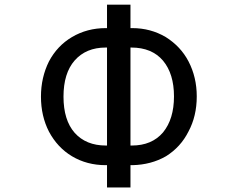

<svg xmlns="http://www.w3.org/2000/svg" viewBox="-20 -790 1040 840"><path d="M550.8 -769.5V-667H558.6Q638.7 -667 705.1 -627.9Q770.5 -586.9 804.7 -521.5Q840.8 -452.1 840.8 -368.2Q840.8 -282.2 804.7 -214.8Q770.5 -146.5 706.1 -106.4Q641.6 -69.3 559.6 -67.4H550.8V30.3H448.2V-67.4H442.4Q360.4 -67.4 294.9 -106.4Q231.4 -144.5 194.3 -213.9Q159.2 -282.2 159.2 -367.2Q159.2 -451.2 194.3 -521.5Q230.5 -589.8 294.9 -627.9Q361.3 -667 442.4 -667H448.2V-769.5ZM448.2 -582H442.4Q356.4 -582 306.6 -525.4Q257.8 -469.7 257.8 -367.2Q257.8 -264.6 306.6 -209Q356.4 -153.3 443.4 -153.3H448.2ZM554.7 -582H550.8V-153.3H556.6Q644.5 -153.3 693.4 -210.9Q741.2 -269.5 741.2 -368.2Q741.2 -466.8 693.4 -524.4Q644.5 -582 554.7 -582Z"/></svg>

Font: RobotoJAA
Style: Medium
Weight: 500
Version: Version 2.05; 2016-11-05